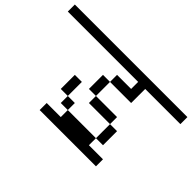

<svg xmlns="http://www.w3.org/2000/svg" viewBox="-103 -978 1206 1206"><g transform="rotate(45 500.0 -375.5)"><path d="M812.5 -62.5V-125H687.5V-187.5H437.5V-125H312.5V-62.5ZM1000 -625V-687.5H0V-625H625V-562.5H500V-500H437.5Q437.5 -500 437.5 -375H500V-312.5H687.5Q687.5 -312.5 687.5 -187.5H750Q750 -187.5 750 -312.5H687.5V-375H500Q500 -375 500 -500H687.5Q687.5 -500 687.5 -625ZM437.5 -187.5V-250H375V-187.5ZM375 -250Q375 -250 375 -375H312.5Q312.5 -375 312.5 -250Z"/></g></svg>

Font: BFUnifontExMono
Style: Regular
Weight: 500
Version: Version 15.0.06